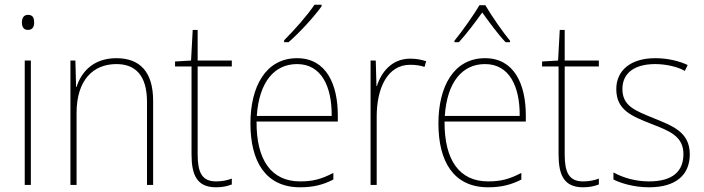

<svg xmlns="http://www.w3.org/2000/svg" viewBox="-20 -785 2990 815"><path d="M99 -722C79 -722 73 -706 73 -690C73 -673 79 -658 98 -658C119 -658 125 -672 125 -690C125 -706 121 -722 99 -722ZM111 -528H85V0H111Z M474 -538C374 -538 324 -477 305 -416H303L300 -528H279V0H305V-305C305 -446 376 -513 474 -513C555 -513 604 -465 604 -352V0H630V-357C630 -481 573 -538 474 -538Z M897 -15C836 -15 819 -55 819 -130V-503H964V-528H819V-658H798L791 -528L723 -524V-503H793V-130C793 -42 816 10 897 10C926 10 945 5 964 -2V-27C946 -20 924 -15 897 -15Z M1345 -758V-765H1315C1284 -719 1231 -659 1186 -614V-606H1205C1252 -647 1311 -711 1345 -758ZM1241 -538C1107 -538 1043 -416 1043 -261C1043 -100 1107 10 1254 10C1310 10 1353 -1 1395 -23V-51C1343 -24 1307 -15 1254 -15C1132 -15 1068 -105 1069 -269H1414V-295C1414 -427 1365 -538 1241 -538ZM1241 -513C1343 -513 1389 -420 1388 -293H1070C1080 -438 1145 -513 1241 -513Z M1721 -536C1643 -536 1598 -478 1580 -420H1578L1575 -528H1553V0H1579V-290C1579 -410 1624 -510 1721 -510C1745 -510 1764 -507 1782 -501L1789 -525C1769 -532 1746 -536 1721 -536Z M2040 -763H2015C1991 -721 1940 -650 1909 -612V-606H1928C1961 -642 2000 -694 2027 -732C2055 -693 2092 -642 2126 -606H2145V-612C2117 -645 2065 -720 2040 -763ZM2039 -538C1905 -538 1841 -416 1841 -261C1841 -100 1905 10 2052 10C2108 10 2151 -1 2193 -23V-51C2141 -24 2105 -15 2052 -15C1930 -15 1866 -105 1867 -269H2212V-295C2212 -427 2163 -538 2039 -538ZM2039 -513C2141 -513 2187 -420 2186 -293H1868C1878 -438 1943 -513 2039 -513Z M2455 -15C2394 -15 2377 -55 2377 -130V-503H2522V-528H2377V-658H2356L2349 -528L2281 -524V-503H2351V-130C2351 -42 2374 10 2455 10C2484 10 2503 5 2522 -2V-27C2504 -20 2482 -15 2455 -15Z M2908 -130C2908 -226 2833 -251 2753 -284C2678 -315 2622 -334 2622 -407C2622 -477 2676 -513 2761 -513C2806 -513 2856 -502 2887 -484L2899 -509C2863 -526 2815 -538 2761 -538C2656 -538 2596 -485 2596 -407C2596 -317 2662 -292 2745 -259C2823 -229 2881 -206 2881 -131C2881 -59 2837 -15 2735 -15C2680 -15 2628 -29 2584 -53V-23C2616 -7 2671 10 2735 10C2851 10 2908 -44 2908 -130Z"/></svg>

Font: Noto Sans Malayalam SemiCondensed Thin
Style: Regular
Weight: 100
Width: 4
Designer: Jelle Bosma - Monotype Design Team
Foundry: Monotype Imaging Inc.
Version: Version 2.104